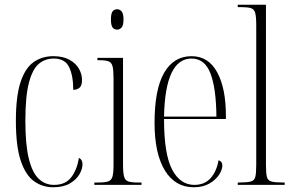

<svg xmlns="http://www.w3.org/2000/svg" viewBox="-20 -780 1229 810"><path d="M204 10Q159 10 123.5 -15.5Q88 -41 67.5 -102Q47 -163 47 -270Q47 -375 67 -434.5Q87 -494 122.5 -518.5Q158 -543 205 -543Q246 -543 273 -528Q300 -513 313 -490Q326 -467 326 -443Q326 -418 315 -409.5Q304 -401 289 -401Q289 -461 271.5 -497Q254 -533 207 -533Q170 -533 143.5 -510.5Q117 -488 102 -431Q87 -374 87 -270Q87 -170 101.5 -111Q116 -52 143 -26Q170 0 208 0Q256 0 280.5 -32Q305 -64 313 -114Q328 -107 328 -87Q328 -67 315 -44.5Q302 -22 274.5 -6Q247 10 204 10Z M474 -655Q462 -655 455 -664Q448 -673 448 -698Q448 -723 455 -732Q462 -741 474 -741Q485 -741 493 -732Q501 -723 501 -698Q501 -673 493 -664Q485 -655 474 -655ZM378 0V-10H393Q422 -10 436 -14.5Q450 -19 454.5 -35Q459 -51 459 -86V-448Q459 -483 455 -499.5Q451 -516 438.5 -521Q426 -526 398 -526H391V-536H499V-86Q499 -51 503.5 -35Q508 -19 521.5 -14.5Q535 -10 564 -10H577V0Z M797 10Q719 10 675.5 -61Q632 -132 632 -262Q632 -403 672.5 -473Q713 -543 788 -543Q859 -543 896 -475.5Q933 -408 933 -292V-278H672Q672 -130 706 -65Q740 0 800 0Q843 0 868.5 -28.5Q894 -57 902 -104Q918 -99 918 -82Q918 -64 904 -42.5Q890 -21 863 -5.5Q836 10 797 10ZM893 -288Q892 -407 868 -470Q844 -533 788 -533Q677 -533 672 -288Z M983 0V-10H986Q1021 -10 1037 -14Q1053 -18 1057 -33.5Q1061 -49 1061 -84V-674Q1061 -710 1056.5 -726Q1052 -742 1037.5 -746Q1023 -750 996 -750H983V-760H1102V-84Q1102 -49 1106 -33.5Q1110 -18 1126 -14Q1142 -10 1176 -10H1181V0Z"/></svg>

Font: Noto Serif Display ExtraCondensed ExtraLight
Style: Regular
Weight: 200
Width: 2
Designer: Monotype Design Team
Foundry: Monotype Imaging Inc.
Version: Version 2.009